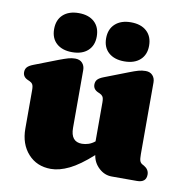

<svg xmlns="http://www.w3.org/2000/svg" viewBox="-80 -778 835 869"><g transform="rotate(10 337.5 -344.0)"><path d="M65 -146V-322.5Q65 -342 60.2 -349.2Q55.5 -356.5 46.5 -360.5L37.5 -364.5Q15 -374.5 15 -396.5Q15 -410.5 23 -419.5Q31 -428.5 50.5 -436L159 -478Q185.5 -488 201.2 -492.5Q217 -497 232.5 -497Q254 -497 265.5 -484.2Q277 -471.5 277 -452V-186.5Q277 -122.5 328.5 -122.5Q343.5 -122.5 358.8 -127.5Q374 -132.5 388 -144V-322.5Q388 -342 383.2 -349.2Q378.5 -356.5 369.5 -360.5L360.5 -364.5Q338 -374.5 338 -396.5Q338 -410.5 346 -419.5Q354 -428.5 373.5 -436L482 -478Q507.5 -488 523.5 -492.5Q539.5 -497 556.5 -497Q577 -497 588.5 -484.2Q600 -471.5 600 -452V-123.5Q600 -100.5 603.2 -91.8Q606.5 -83 614 -78.5L623 -73.5Q646 -60 646 -36.5Q646 0 603.5 0H487.5Q454.5 0 428.5 -24Q402.5 -48 397.5 -82.5Q338.5 -29.5 293.5 -7.8Q248.5 14 210 14Q145 14 105 -30.5Q65 -75 65 -146ZM213 -523Q167.5 -523 141.2 -546.5Q115 -570 115 -612Q115 -654.5 141.2 -678.5Q167.5 -702.5 213 -702.5Q259 -702.5 285 -678.5Q311 -654.5 311 -612Q311 -570.5 285 -546.8Q259 -523 213 -523ZM452.5 -523Q407 -523 380.5 -546.5Q354 -570 354 -612Q354 -654 380.5 -678.2Q407 -702.5 452.5 -702.5Q499 -702.5 525.2 -678.5Q551.5 -654.5 551.5 -612Q551.5 -570.5 525.2 -546.8Q499 -523 452.5 -523Z"/></g></svg>

Font: Fraunces 9pt Soft Black
Style: Regular
Weight: 900
Version: Version 1.000;[b76b70a41]